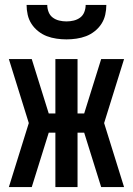

<svg xmlns="http://www.w3.org/2000/svg" viewBox="-20 -760 540 780"><path d="M109 0H16L97 -260L16 -520H109L178 -299H205V-520H295V-299H322L391 -520H484L403 -260L484 0H391L322 -221H295V0H205V-221H178ZM250 -600Q230 -600 209.5 -603Q189 -606 170.5 -613Q152 -620 135.5 -633Q119 -646 108 -663Q97 -680 92.5 -700Q88 -720 88 -740H172Q172 -725 177.5 -711Q183 -697 194.5 -688.5Q206 -680 220.5 -676.5Q235 -673 250 -673Q265 -673 279.5 -676.5Q294 -680 305.5 -688.5Q317 -697 322.5 -711Q328 -725 328 -740H412Q412 -720 407.5 -700Q403 -680 392 -663Q381 -646 364.5 -633Q348 -620 329.5 -613Q311 -606 290.5 -603Q270 -600 250 -600Z"/></svg>

Font: Iosevka Curly Semibold
Style: Regular
Weight: 600
Monospace: yes
Designer: Belleve Invis
Foundry: Belleve Invis
Version: Version 22.1.2; ttfautohint (v1.8.4)